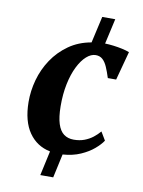

<svg xmlns="http://www.w3.org/2000/svg" viewBox="-89 -742 693 930"><g transform="rotate(10 257.5 -277.0)"><path d="M175 126.5 201.5 5.5Q135 -8 96.8 -63Q58.5 -118 57.5 -212Q57 -267 72.2 -322Q87.5 -377 119 -424.2Q150.5 -471.5 197.8 -505Q245 -538.5 308 -549.5L337.5 -680H401.5L373.5 -555.5Q393.5 -555 415.5 -552.2Q437.5 -549.5 458.2 -545Q479 -540.5 494.5 -534.5L456.5 -393H415.5Q406 -423 396.2 -445.5Q386.5 -468 373 -480.2Q359.5 -492.5 339 -492.5Q316 -492.5 293.5 -472.5Q271 -452.5 252.8 -416Q234.5 -379.5 224 -329.2Q213.5 -279 214 -219Q214.5 -165.5 225 -132.8Q235.5 -100 255.5 -85.2Q275.5 -70.5 304 -70.5Q333 -70.5 356.2 -79.2Q379.5 -88 397.8 -102.2Q416 -116.5 430 -133L454.5 -92Q441.5 -72 415.5 -49.8Q389.5 -27.5 351.5 -10.8Q313.5 6 264 9.5L238.5 126.5Z"/></g></svg>

Font: Merriweather 48pt ExtraBold
Style: Italic
Weight: 800
Italic angle: -7.8°
Version: Version 2.101